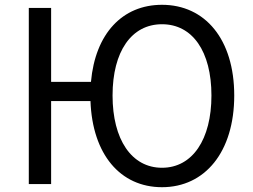

<svg xmlns="http://www.w3.org/2000/svg" viewBox="-20 -767 1054 800"><path d="M655 13C834 13 956 -134 956 -369C956 -604 834 -747 655 -747C490 -747 377 -627 359 -426H193V-734H100V0H193V-346H357C365 -124 481 13 655 13ZM655 -68C528 -68 449 -186 449 -369C449 -553 528 -666 655 -666C782 -666 861 -553 861 -369C861 -186 782 -68 655 -68Z"/></svg>

Font: DAIFUKU Sans JP
Style: Regular
Weight: 400
Designer: Original font ‘Source Han Sans JP’ : Ryoko NISHIZUKA  (kana, bopomofo & ideographs); Paul D. Hunt (Latin, Greek & Cyrill
Foundry: Daifuku
Version: Version 1.001